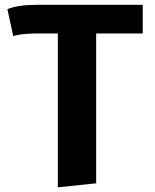

<svg xmlns="http://www.w3.org/2000/svg" viewBox="-20 -565 655 812"><path d="M35.9 -412.3 11.3 -526.2Q55.9 -544.6 135.4 -544.6H583.6V-423.6H386.7V210.3L224.6 227.2V-423.6H140Q117.4 -423.6 88.7 -421.5Q60 -419.5 35.9 -412.3Z"/></svg>

Font: FiraCode Nerd Font Mono
Style: Bold
Weight: 700
Monospace: yes
Designer: Carrois Corporate, Edenspiekermann AG, Nikita Prokopov
Foundry: Carrois Corporate, Edenspiekermann AG, Nikita Prokopov
Version: Version 6.002;Nerd Fonts 3.3.0